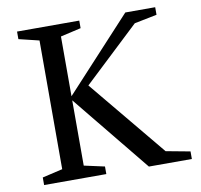

<svg xmlns="http://www.w3.org/2000/svg" viewBox="-82 -837 966 924"><g transform="rotate(-10 401.0 -375.0)"><path d="M60 -750H364V-713L264 -690V-398L589 -750H735V-713L625 -691L353 -435L664 -59L782 -37V0H572L264 -378V-59L364 -37V0H60V-37L159 -60V-689L60 -713Z"/></g></svg>

Font: Ledger
Style: Regular
Weight: 400
Designer: Denis Masharov
Foundry: Denis Masharov
Version: 1.001